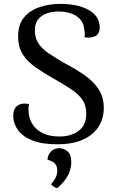

<svg xmlns="http://www.w3.org/2000/svg" viewBox="-20 -727 597 986"><path d="M274 14Q196 14 146 -6Q96 -26 72 -59.5Q48 -93 48 -133Q48 -153 55.5 -168Q63 -183 80.5 -190.5Q98 -198 129 -193Q127 -183 126.5 -172.5Q126 -162 127 -149Q130 -114 149 -86Q168 -58 202 -42Q236 -26 285 -26Q345 -26 384 -55Q423 -84 423 -144Q423 -183 405.5 -211Q388 -239 353 -263.5Q318 -288 268 -316Q209 -349 165 -379.5Q121 -410 97 -448Q73 -486 73 -540Q73 -600 102.5 -636.5Q132 -673 182 -690Q232 -707 290 -707Q380 -707 436 -675.5Q492 -644 492 -585Q492 -565 482 -551.5Q472 -538 446 -535Q432 -532 414 -536Q416 -548 415 -559.5Q414 -571 412 -581Q409 -608 392 -627.5Q375 -647 346.5 -657.5Q318 -668 280 -668Q252 -668 224 -659.5Q196 -651 177.5 -629.5Q159 -608 159 -570Q159 -532 177.5 -504Q196 -476 231.5 -452Q267 -428 318 -399Q371 -371 415.5 -340Q460 -309 486.5 -268.5Q513 -228 513 -171Q513 -136 500 -103Q487 -70 458.5 -43.5Q430 -17 384.5 -1.5Q339 14 274 14ZM275 239Q264 237 256.5 232Q249 227 242 219Q258 201 266 184.5Q274 168 274 150Q274 129 266 118Q258 107 246.5 101.5Q235 96 224 93Q224 71 240.5 52.5Q257 34 285 34Q307 34 326.5 50Q346 66 346 108Q346 138 330.5 170.5Q315 203 275 239Z"/></svg>

Font: Arima Medium
Style: Regular
Weight: 500
Designer: Joana Correia and Natanael Gama
Foundry: NDISCOVER
Version: Version 1.101;gftools[0.9.23]